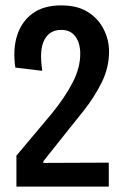

<svg xmlns="http://www.w3.org/2000/svg" viewBox="-20 -693 465 713"><path d="M41 0V-115L172 -271Q223 -334 250.5 -388Q278 -442 278 -493Q278 -533 260 -557.5Q242 -582 207 -582Q165 -582 145 -545.5Q125 -509 137 -430L37 -442Q27 -509 43.5 -561Q60 -613 101 -643Q142 -673 207 -673Q268 -673 307 -648Q346 -623 365.5 -583.5Q385 -544 385 -502Q385 -442 358 -387.5Q331 -333 292 -283.5Q253 -234 218 -191L141 -94V-88L384 -89V0Z"/></svg>

Font: Bricolage Grotesque 12pt Condensed Medium
Style: Regular
Weight: 500
Width: 3
Designer: Mathieu Triay
Foundry: Atelier Triay
Version: Version 1.001; ttfautohint (v1.8.4.7-5d5b);gftools[0.9.33.de